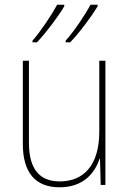

<svg xmlns="http://www.w3.org/2000/svg" viewBox="-20 -786 553 816"><path d="M395 -759V-766H365C343 -725 295 -653 259 -613V-606H278C319 -648 370 -718 395 -759ZM253 -759V-766H223C201 -725 154 -654 118 -613V-606H137C177 -648 229 -718 253 -759ZM428 -528H402V-227C402 -82 334 -15 234 -15C150 -15 103 -65 103 -179V-528H77V-174C77 -53 130 10 233 10C335 10 383 -51 403 -111H405L408 0H428Z"/></svg>

Font: Noto Sans Sinhala SemiCondensed Thin
Style: Regular
Weight: 100
Width: 4
Designer: Jelle Bosma - Monotype Design Team
Foundry: Monotype Imaging Inc.
Version: Version 2.006